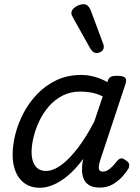

<svg xmlns="http://www.w3.org/2000/svg" viewBox="-20 -875 663 912"><path d="M169 17Q129 17 100 -2Q71 -21 55.5 -56.5Q40 -92 40 -141Q40 -186 53 -237.5Q66 -289 92 -338.5Q118 -388 157.5 -429Q197 -470 249 -494.5Q301 -519 366 -519Q398 -519 430 -510Q462 -501 490 -485L491 -489Q497 -506 507 -510.5Q517 -515 535 -515Q566 -515 574.5 -505.5Q583 -496 576 -476L455 -111Q451 -97 449.5 -85Q448 -73 452.5 -66.5Q457 -60 468 -60Q481 -60 492.5 -67Q504 -74 515 -85.5Q526 -97 536 -110Q543 -119 552.5 -122Q562 -125 575 -115Q592 -105 593.5 -94.5Q595 -84 590 -74Q580 -57 561 -36Q542 -15 515.5 0.5Q489 16 454 16Q422 16 403.5 4.5Q385 -7 377.5 -25.5Q370 -44 369.5 -66Q369 -88 373 -110Q374 -112 374.5 -114.5Q375 -117 375 -120Q338 -70 301.5 -40Q265 -10 231.5 3.5Q198 17 169 17ZM130 -153Q130 -125 138 -104.5Q146 -84 161 -73.5Q176 -63 198 -63Q232 -63 270 -90.5Q308 -118 348.5 -170.5Q389 -223 428 -298L468 -417Q439 -431 413 -435.5Q387 -440 362 -440Q314 -440 276.5 -420.5Q239 -401 211.5 -369Q184 -337 166 -298.5Q148 -260 139 -222Q130 -184 130 -153ZM438 -623Q431 -623 423.5 -628Q416 -633 408 -646L327 -791Q324 -797 321.5 -802Q319 -807 319 -813Q319 -824 328 -833.5Q337 -843 350.5 -849Q364 -855 377 -855Q400 -855 412 -823L469 -670Q471 -666 472 -661.5Q473 -657 473 -653Q473 -638 461.5 -630.5Q450 -623 438 -623Z"/></svg>

Font: Playwrite SK
Style: Regular
Weight: 400
Designer: Veronika Burian, José Scaglione
Foundry: TypeTogether
Version: Version 1.002